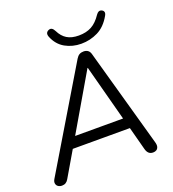

<svg xmlns="http://www.w3.org/2000/svg" viewBox="-160 -1033 1050 1162"><g transform="rotate(-20 364.5 -451.5)"><path d="M39.8 6.9Q24.8 6.9 14.8 -0.4Q4.8 -7.7 2.7 -19.9Q0.5 -32.1 9.2 -46.7L390.6 -683.3Q399.8 -698.4 411.2 -705.2Q422.7 -711.9 438.6 -711.9Q455.6 -711.9 466.5 -703.7Q477.4 -695.5 481.8 -679L658 -49.2Q663.9 -29.6 660.8 -17.4Q657.6 -5.2 648.6 0.9Q639.7 6.9 626.6 6.9Q609.2 6.9 598.7 -2.8Q588.1 -12.6 583.3 -31.5L539.4 -197.4L570.9 -180H145.3L185.7 -196L82.1 -19.4Q74.8 -6.2 64.3 0.4Q53.9 6.9 39.8 6.9ZM427.3 -609.5 208.2 -234.6 185.7 -248.6H552.4L529.1 -233.6L429.3 -609.5ZM443.6 -760Q387.1 -760 340.6 -786.1Q294.1 -812.3 272 -867Q266.1 -882.2 270 -891.8Q273.9 -901.4 285.6 -906.3Q297.4 -911.3 306.5 -905.6Q315.6 -899.9 323 -885.2Q341.1 -848.3 370.5 -830.2Q399.8 -812 446 -812Q494.3 -812 528.7 -830.6Q563.1 -849.3 592.4 -893.3Q600.2 -904.5 608.6 -908.1Q616.9 -911.7 627.2 -907.3Q638 -902.4 640.6 -893Q643.3 -883.6 635.3 -869.8Q601.2 -809.6 550.9 -784.8Q500.7 -760 443.6 -760Z"/></g></svg>

Font: Nunito ExtraLight
Style: Italic
Weight: 200
Italic angle: -9°
Designer: Vernon Adams
Foundry: Vernon Adams
Version: Version 3.602